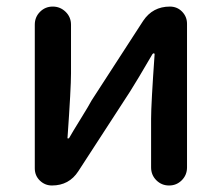

<svg xmlns="http://www.w3.org/2000/svg" viewBox="-20 -570 681 590"><path d="M139.6 0Q118.2 0 102.5 -15.1Q86.9 -30.3 86.9 -52.7V-494.1Q86.9 -517.6 103 -533.7Q119.1 -549.8 142.1 -549.8Q165 -549.8 181.6 -533.7Q198.2 -517.6 198.2 -494.1V-344.7Q198.2 -298.8 187.5 -147.5Q186.5 -144.5 189.5 -144.5Q192.4 -144.5 193.4 -147.5Q202.1 -163.1 227.5 -204.1Q252.9 -245.1 261.7 -261.7L419.9 -505.9Q449.2 -549.8 502 -549.8Q524.4 -549.8 539.6 -534.2Q554.7 -518.6 554.7 -497.1V-55.7Q554.7 -32.2 538.6 -16.1Q522.5 0 499.5 0Q476.6 0 460.4 -16.1Q444.3 -32.2 444.3 -55.7V-205.1Q444.3 -250 455.1 -403.3Q455.1 -406.2 452.6 -406.2Q450.2 -406.2 448.2 -403.3Q400.4 -321.3 379.9 -289.1L220.7 -43.9Q192.4 0 139.6 0Z"/></svg>

Font: Gen Jyuu Gothic P Medium
Style: Regular
Weight: 500
Designer: [Source Han Sans]
Ryoko NISHIZUKA  (kana & ideographs); Paul D. Hunt (Latin, Greek & Cyrillic); Wenlong ZHANG  (bopomofo
Version: Version 1.002.20150607